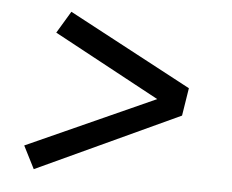

<svg xmlns="http://www.w3.org/2000/svg" viewBox="-41 -622 682 565"><g transform="rotate(5 300.0 -339.5)"><path d="M78 -104 44 -171 422 -341 109 -510 148 -575 512 -381 499 -299Z"/></g></svg>

Font: Iosevka Etoile Oblique
Style: Regular
Weight: 400
Italic angle: -9°
Designer: Belleve Invis
Foundry: Belleve Invis
Version: Version 15.5.2; ttfautohint (v1.8.4)